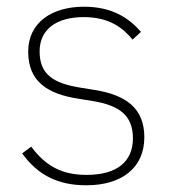

<svg xmlns="http://www.w3.org/2000/svg" viewBox="-20 -540 508 572"><path d="M237 12C344 12 410 -41 410 -131C410 -217 356 -257 262 -272L219 -279C138 -292 98 -319 98 -387C98 -453 149 -489 229 -489C306 -489 346 -457 375 -422L400 -445C365 -485 316 -520 230 -520C136 -520 64 -474 64 -386C64 -296 123 -260 213 -246L256 -239C337 -226 376 -195 376 -128C376 -58 328 -19 238 -19C167 -19 118 -43 73 -103L46 -83C93 -18 153 12 237 12Z"/></svg>

Font: IBM Plex Arabic ExtraLight
Style: Regular
Weight: 200
Designer: Mike Abbink, Paul van der Laan, Pieter van Rosmalen, Wael Morcos, Khajak Apelian
Foundry: Bold Monday
Version: Version 1.0